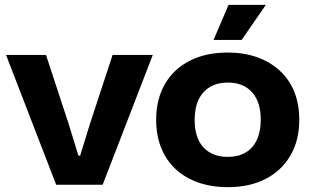

<svg xmlns="http://www.w3.org/2000/svg" viewBox="-20 -763 1281 793"><path d="M212 0 5 -536H170L263 -253L304 -120H311L352 -253L445 -536H611L404 0Z M921 10Q854 10 799.5 -9Q745 -28 706 -64Q667 -100 646 -151.5Q625 -203 625 -268Q625 -353 661 -415.5Q697 -478 763.5 -512Q830 -546 921 -546Q987 -546 1041 -527Q1095 -508 1134.5 -472Q1174 -436 1195 -385Q1216 -334 1216 -268Q1216 -184 1180 -121.5Q1144 -59 1078 -24.5Q1012 10 921 10ZM920 -115Q963 -115 993.5 -132.5Q1024 -150 1040.5 -184.5Q1057 -219 1057 -268Q1057 -305 1048 -333.5Q1039 -362 1021 -382Q1003 -402 978 -412Q953 -422 921 -422Q878 -422 847.5 -404Q817 -386 800.5 -352Q784 -318 784 -268Q784 -231 793 -202.5Q802 -174 820 -154.5Q838 -135 863.5 -125Q889 -115 920 -115ZM862 -598 924 -743H1078L978 -598Z"/></svg>

Font: Mona Sans SemiExpanded
Style: Bold
Weight: 700
Width: 6
Designer: Deni Anggara
Foundry: GitHub
Version: Version 2.000